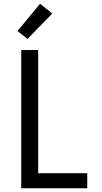

<svg xmlns="http://www.w3.org/2000/svg" viewBox="-20 -1001 540 1021"><path d="M93 0V-735H183V-80H444V0ZM126 -794 73 -836 193 -981 258 -929Z"/></svg>

Font: Iosevka Fixed Medium
Style: Regular
Weight: 500
Monospace: yes
Designer: Belleve Invis
Foundry: Belleve Invis
Version: Version 32.3.0